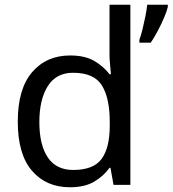

<svg xmlns="http://www.w3.org/2000/svg" viewBox="-20 -780 728 810"><path d="M275 10Q175 10 115 -59.5Q55 -129 55 -267Q55 -405 115.5 -475.5Q176 -546 276 -546Q338 -546 377.5 -523Q417 -500 442 -467H448Q447 -480 444.5 -505.5Q442 -531 442 -546V-760H530V0H459L446 -72H442Q418 -38 378 -14Q338 10 275 10ZM289 -63Q374 -63 408.5 -109.5Q443 -156 443 -250V-266Q443 -366 410 -419.5Q377 -473 288 -473Q217 -473 181.5 -416.5Q146 -360 146 -265Q146 -169 181.5 -116Q217 -63 289 -63ZM688 -751Q684 -733 672.5 -706Q661 -679 646 -650.5Q631 -622 616 -600H568V-612Q575 -631 581.5 -657.5Q588 -684 593.5 -711.5Q599 -739 601 -760H688Z"/></svg>

Font: Noto Sans Tai Viet
Style: Regular
Weight: 400
Designer: Monotype Design Team
Foundry: Monotype Imaging Inc.
Version: Version 2.003; ttfautohint (v1.8.4.7-5d5b)